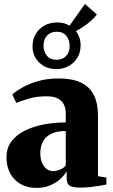

<svg xmlns="http://www.w3.org/2000/svg" viewBox="-20 -930 564 962"><path d="M163 11.5Q118.5 11.5 84.5 -7.2Q50.5 -26 31.5 -60.5Q12.5 -95 12.5 -141.5Q12.5 -189 37.8 -222.2Q63 -255.5 105.8 -276.2Q148.5 -297 201.2 -306.8Q254 -316.5 309.5 -316.5V-361.5Q309.5 -388 299.5 -407.2Q289.5 -426.5 268.5 -437Q247.5 -447.5 214 -447.5Q162.5 -447.5 123 -435.5Q83.5 -423.5 62 -414.5L41.5 -456.5Q57 -471 89.2 -490Q121.5 -509 168.5 -523Q215.5 -537 274.5 -537Q340 -537 383.5 -517.2Q427 -497.5 449 -456Q471 -414.5 471 -348.5V-47L513 -40.5V-5.5Q502 -3 481 0.5Q460 4 434.5 7Q409 10 385 10Q348.5 10 331.2 1.2Q314 -7.5 314 -38V-72.5Q304 -53.5 283 -34Q262 -14.5 231.8 -1.5Q201.5 11.5 163 11.5ZM247.5 -72.5Q262 -72.5 280.5 -80Q299 -87.5 309.5 -101.5V-273.5Q262 -273.5 234.2 -258.5Q206.5 -243.5 194.2 -218.8Q182 -194 182 -163Q182 -136 190.2 -115.5Q198.5 -95 213.2 -83.8Q228 -72.5 247.5 -72.5ZM261.5 -584Q209 -584 175.8 -617.2Q142.5 -650.5 143 -698.5Q143.5 -750.5 178.2 -784Q213 -817.5 267.5 -817.5Q302 -817.5 328.5 -801.5L405.5 -910L465.5 -857.5Q454.5 -842.5 437.2 -827Q420 -811.5 400 -798Q380 -784.5 360.5 -774Q384 -743.5 384 -702.5Q383.5 -651.5 349.2 -617.8Q315 -584 261.5 -584ZM263.5 -630.5Q293.5 -630.5 311.2 -649.5Q329 -668.5 329 -699.5Q329 -729.5 312.5 -750.2Q296 -771 264 -771Q234 -771 216 -751.8Q198 -732.5 198 -701Q198 -671.5 214.8 -651Q231.5 -630.5 263.5 -630.5Z"/></svg>

Font: Merriweather 96pt Black
Style: Regular
Weight: 900
Version: Version 2.100